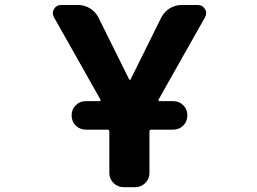

<svg xmlns="http://www.w3.org/2000/svg" viewBox="-20 -776 1040 776"><path d="M479.5 -19.5Q456.1 -19.5 439 -36.1Q421.9 -52.7 421.9 -77.1V-244.1Q421.9 -252 415 -252H327.1Q302.7 -252 286.1 -268.6Q269.5 -285.2 269.5 -309.6Q269.5 -334 286.1 -350.6Q302.7 -367.2 327.1 -367.2H382.8Q384.8 -367.2 386.2 -369.6Q387.7 -372.1 385.7 -374L198.2 -706.1Q193.4 -714.8 193.4 -723.1Q193.4 -731.4 198.2 -739.3Q208 -755.9 227.5 -755.9H294.9Q321.3 -755.9 343.8 -742.2Q366.2 -728.5 377.9 -705.1L502 -455.1Q502.9 -453.1 504.9 -453.1Q506.8 -453.1 507.8 -455.1L631.8 -705.1Q643.6 -728.5 666 -742.2Q688.5 -755.9 714.8 -755.9H779.3Q798.8 -755.9 808.6 -739.3Q813.5 -731.4 813.5 -723.1Q813.5 -714.8 808.6 -706.1L621.1 -374Q619.1 -372.1 620.6 -369.6Q622.1 -367.2 624 -367.2H679.7Q704.1 -367.2 720.7 -350.6Q737.3 -334 737.3 -309.6Q737.3 -285.2 720.7 -268.6Q704.1 -252 679.7 -252H590.8Q584 -252 584 -244.1V-77.1Q584 -52.7 566.9 -36.1Q549.8 -19.5 526.4 -19.5Z"/></svg>

Font: Rounded Mgen+ 2m bold
Style: Bold
Weight: 700
Designer: [Source Han Sans]
Ryoko NISHIZUKA  (kana & ideographs); Paul D. Hunt (Latin, Greek & Cyrillic); Wenlong ZHANG  (bopomofo
Version: Version 1.059.20150602